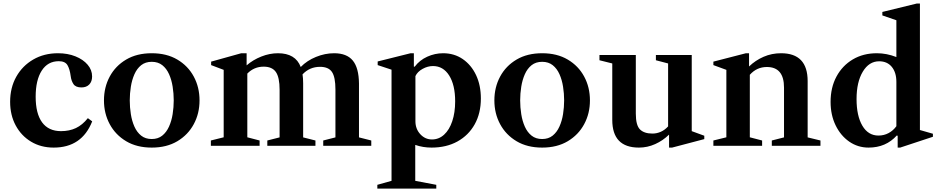

<svg xmlns="http://www.w3.org/2000/svg" viewBox="-20 -842 5426 1109"><path d="M290 10.5Q216.5 10.5 159.8 -23.5Q103 -57.5 70.8 -117.2Q38.5 -177 38.5 -254Q38.5 -335.5 74 -398.8Q109.5 -462 172 -498.2Q234.5 -534.5 315 -534.5Q371 -534.5 415.8 -516.5Q460.5 -498.5 486.2 -468.2Q512 -438 512 -400.5Q512 -371 495.5 -354Q479 -337 450.5 -337Q417 -337 404.2 -356.5Q391.5 -376 388.5 -401.5Q383 -443.5 369.5 -466Q356 -488.5 319.5 -488.5Q256 -488.5 221 -434Q186 -379.5 186 -283.5Q186 -186 223.2 -135.2Q260.5 -84.5 332.5 -84.5Q380.5 -84.5 418.2 -102.2Q456 -120 487.5 -159.5L512.5 -141Q453 10.5 290 10.5Z M856.5 10.5Q770.5 10.5 708.8 -26.2Q647 -63 613.8 -124.8Q580.5 -186.5 580.5 -262Q580.5 -338 613.8 -399.8Q647 -461.5 708.8 -498Q770.5 -534.5 856.5 -534.5Q942.5 -534.5 1004.2 -498Q1066 -461.5 1099.2 -399.8Q1132.5 -338 1132.5 -262Q1132.5 -186.5 1099.2 -124.8Q1066 -63 1004.2 -26.2Q942.5 10.5 856.5 10.5ZM856.5 -39Q892.5 -39 917 -58.5Q941.5 -78 956.2 -110.8Q971 -143.5 977.2 -183Q983.5 -222.5 983.5 -262.5Q983.5 -302 977.2 -341.5Q971 -381 956.5 -413.5Q942 -446 917.5 -465.5Q893 -485 856.5 -485Q820 -485 795.5 -465.5Q771 -446 756.5 -413.2Q742 -380.5 735.8 -341.2Q729.5 -302 729.5 -262Q729.5 -222 735.8 -182.5Q742 -143 756.5 -110.5Q771 -78 795.5 -58.5Q820 -39 856.5 -39Z M1198 0V-30.5L1272 -49V-438.5L1199.5 -466V-486L1373.5 -534.5H1404.5V-464.5Q1441.5 -496.5 1489.5 -515.5Q1537.5 -534.5 1585.5 -534.5Q1687 -534.5 1717 -455Q1753 -492 1805 -513.2Q1857 -534.5 1910 -534.5Q1983 -534.5 2017.8 -492.2Q2052.5 -450 2053.5 -359.5V-48.5L2124.5 -30.5V0H1847V-30.5L1917.5 -48.5V-324.5Q1917.5 -396.5 1897.5 -426.2Q1877.5 -456 1828.5 -456Q1768.5 -456 1727.5 -412.5Q1731 -389 1731 -361V-48.5L1802 -30.5V0H1524V-30.5L1595 -48.5V-323.5Q1595 -395 1573.5 -426Q1552 -457 1503 -457Q1447.5 -457 1408.5 -417V-49L1479.5 -30.5V0Z M2159.5 247.5V225.5L2241.5 202.5V-439.5L2161.5 -466V-487L2351.5 -534.5H2370.5V-457H2375.5Q2403.5 -494.5 2447.8 -514.5Q2492 -534.5 2539.5 -534.5Q2603.5 -534.5 2652.8 -500.8Q2702 -467 2729.8 -408.2Q2757.5 -349.5 2757.5 -273Q2757.5 -188 2722 -124.2Q2686.5 -60.5 2622.5 -25Q2558.5 10.5 2472.5 10.5Q2423 10.5 2378.5 -5V202.5L2500 225.5V247.5ZM2475 -36.5Q2515 -36.5 2545.2 -64.2Q2575.5 -92 2592.2 -141.8Q2609 -191.5 2609 -256.5Q2609 -351 2574.5 -405.8Q2540 -460.5 2481 -460.5Q2450.5 -460.5 2421 -444.2Q2391.5 -428 2379.5 -402.5V-142Q2379.5 -97.5 2407.5 -67Q2435.5 -36.5 2475 -36.5Z M3111.5 10.5Q3025.5 10.5 2963.8 -26.2Q2902 -63 2868.8 -124.8Q2835.5 -186.5 2835.5 -262Q2835.5 -338 2868.8 -399.8Q2902 -461.5 2963.8 -498Q3025.5 -534.5 3111.5 -534.5Q3197.5 -534.5 3259.2 -498Q3321 -461.5 3354.2 -399.8Q3387.5 -338 3387.5 -262Q3387.5 -186.5 3354.2 -124.8Q3321 -63 3259.2 -26.2Q3197.5 10.5 3111.5 10.5ZM3111.5 -39Q3147.5 -39 3172 -58.5Q3196.5 -78 3211.2 -110.8Q3226 -143.5 3232.2 -183Q3238.5 -222.5 3238.5 -262.5Q3238.5 -302 3232.2 -341.5Q3226 -381 3211.5 -413.5Q3197 -446 3172.5 -465.5Q3148 -485 3111.5 -485Q3075 -485 3050.5 -465.5Q3026 -446 3011.5 -413.2Q2997 -380.5 2990.8 -341.2Q2984.5 -302 2984.5 -262Q2984.5 -222 2990.8 -182.5Q2997 -143 3011.5 -110.5Q3026 -78 3050.5 -58.5Q3075 -39 3111.5 -39Z M3670.5 10.5Q3516.5 10.5 3516.5 -149.5V-475.5L3442.5 -494V-524.5H3652.5V-185.5Q3652.5 -118.5 3676.5 -94.5Q3700.5 -70.5 3748.5 -70.5Q3773.5 -70.5 3796.8 -80.8Q3820 -91 3839 -112V-475.5L3768.5 -494V-524.5H3975.5V-84.5L4048 -58V-38.5L3862 10.5H3844.5V-64.5Q3809.5 -30 3764.5 -9.8Q3719.5 10.5 3670.5 10.5Z M4100.5 0V-30.5L4175.5 -49V-438.5L4100.5 -466V-486L4288.5 -534.5H4306.5V-458Q4343.5 -493.5 4390.5 -514Q4437.5 -534.5 4491.5 -534.5Q4645 -534.5 4645 -373.5V-48.5L4719 -30.5V0H4438V-30.5L4508.5 -48.5V-336Q4508.5 -455 4409.5 -455Q4351 -455 4311 -410V-49L4382 -30.5V0Z M4997 10.5Q4935 10.5 4885.2 -24Q4835.5 -58.5 4806.5 -118.2Q4777.5 -178 4777.5 -253.5Q4777.5 -336.5 4811.5 -399.8Q4845.5 -463 4905.8 -498.8Q4966 -534.5 5045 -534.5Q5101.5 -534.5 5157.5 -512.5V-725L5076.5 -753V-773L5275 -821.5H5293.5V-91L5368.5 -69.5V-52L5179.5 10.5H5165V-57.5L5160 -59.5Q5097 10.5 4997 10.5ZM5054 -59Q5086 -59 5112.8 -73.5Q5139.5 -88 5157.5 -113V-369Q5157.5 -423.5 5131 -455.8Q5104.5 -488 5058 -488Q4999.5 -488 4963.5 -428Q4927.5 -368 4927.5 -270Q4927.5 -173 4961 -116Q4994.5 -59 5054 -59Z"/></svg>

Font: Libre Caslon Text SemiBold
Style: Regular
Weight: 600
Designer: Pablo Impallari, Rodrigo Fuenzalida, Katja Schimmel
Foundry: Pablo Impallari, Rodrigo Fuenzalida
Version: Version 2.000